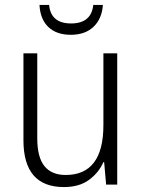

<svg xmlns="http://www.w3.org/2000/svg" viewBox="-20 -748 576 778"><path d="M455 -532V0H410L402 -91H399Q380 -48 340.5 -19Q301 10 239 10Q75 10 75 -180V-532H131V-187Q131 -111 160 -75Q189 -39 246 -39Q399 -39 399 -241V-532ZM397 -728Q393 -672 359 -639.5Q325 -607 267 -607Q209 -607 176 -638.5Q143 -670 140 -728H179Q186 -653 268 -653Q350 -653 358 -728Z"/></svg>

Font: Noto Sans Lao Looped SemiCondensed Light
Style: Regular
Weight: 300
Width: 4
Designer: Mark Frömberg, Ben Mitchell
Foundry: The Fontpad Ltd
Version: Version 1.002; ttfautohint (v1.8.4.7-5d5b)